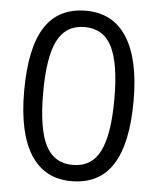

<svg xmlns="http://www.w3.org/2000/svg" viewBox="-53 -770 677 825"><g transform="rotate(5 286.0 -357.5)"><path d="M522 -357.9Q522 -172.9 463.6 -81.5Q405.3 9.8 285.2 9.8Q169.9 9.8 109.9 -83.7Q49.8 -177.2 49.8 -357.9Q49.8 -544.4 107.9 -634.8Q166 -725.1 285.2 -725.1Q401.4 -725.1 461.7 -630.9Q522 -536.6 522 -357.9ZM131.8 -357.9Q131.8 -202.1 168.5 -131.1Q205.1 -60.1 285.2 -60.1Q366.2 -60.1 402.6 -132.1Q439 -204.1 439 -357.9Q439 -511.7 402.6 -583.3Q366.2 -654.8 285.2 -654.8Q205.1 -654.8 168.5 -584.2Q131.8 -513.7 131.8 -357.9Z"/></g></svg>

Font: f02132580
Style: Regular
Weight: 400
Foundry: Ascender Corporation
Version: Version 1.10